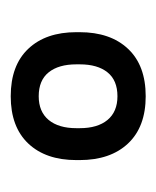

<svg xmlns="http://www.w3.org/2000/svg" viewBox="14 -706 298 367"><g transform="rotate(-90 163.5 -522.0)"><path d="M163.5 -393Q105 -393 73.2 -426.8Q41.5 -460.5 41.5 -519.5V-525.5Q41.5 -584 73.2 -617.5Q105 -651 163.5 -651Q222.5 -651 254.2 -617.5Q286 -584 286 -525.5V-519.5Q286 -460.5 254.2 -426.8Q222.5 -393 163.5 -393ZM163.5 -447Q194 -447 209.2 -466Q224.5 -485 224.5 -519V-525.5Q224.5 -559.5 209.2 -578.5Q194 -597.5 163.5 -597.5Q134 -597.5 118.2 -578.5Q102.5 -559.5 102.5 -525.5V-519Q102.5 -485 118.2 -466Q134 -447 163.5 -447Z"/></g></svg>

Font: Anek Malayalam
Style: Regular
Weight: 400
Version: Version 1.003